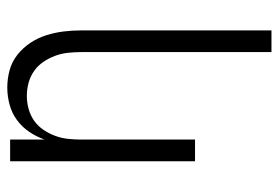

<svg xmlns="http://www.w3.org/2000/svg" viewBox="-142 -426 783 540"><g transform="rotate(-90 250.0 -156.5)"><path d="M373 215V-320Q373 -339 371 -357.5Q369 -376 362.5 -393.5Q356 -411 345.5 -426.5Q335 -442 320 -452.5Q305 -463 287 -468Q269 -473 250 -473Q231 -473 213 -468Q195 -463 180 -452.5Q165 -442 154.5 -426.5Q144 -411 137.5 -393.5Q131 -376 129 -357.5Q127 -339 127 -320V0H66V-520H127V-423Q135 -446 148.5 -466Q162 -486 181.5 -500.5Q201 -515 225 -521.5Q249 -528 273 -528Q298 -528 322 -521.5Q346 -515 365.5 -499.5Q385 -484 399 -463Q413 -442 420.5 -418Q428 -394 431 -369.5Q434 -345 434 -320V215Z"/></g></svg>

Font: Iosevka Fixed Light
Style: Regular
Weight: 300
Monospace: yes
Designer: Belleve Invis
Foundry: Belleve Invis
Version: Version 32.3.0